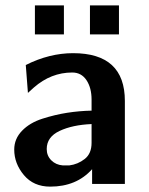

<svg xmlns="http://www.w3.org/2000/svg" viewBox="-20 -685 555 715"><path d="M110 -557V-665H218V-557ZM315 -557V-665H423V-557ZM33 -128Q33 -168 62 -198Q91 -228 138 -243Q185 -258 230 -265Q275 -272 321 -273V-314Q321 -358 302 -386.5Q283 -415 249 -415Q170 -415 106 -359L84 -339L76 -443Q164 -487 252 -487Q445 -487 445 -309V0H323V-55Q265 10 167 10Q105 10 69 -33Q33 -76 33 -128ZM154 -130Q154 -105 171 -88Q188 -71 214 -69H238Q270 -73 295.5 -93Q321 -113 321 -153V-223Q250 -220 202 -197.5Q154 -175 154 -130Z"/></svg>

Font: Coval
Style: Bold
Weight: 700
Foundry: Context Ltd
Version: Version 001.000